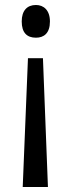

<svg xmlns="http://www.w3.org/2000/svg" viewBox="-20 -563 285 769"><path d="M180 -477C180 -522 155 -543 124 -543C88 -543 67 -520 67 -477C67 -432 88 -412 124 -412C156 -412 180 -430 180 -477ZM92 -330 71 186H172L152 -330Z"/></svg>

Font: Noto Sans Arabic UI Cn
Style: Regular
Weight: 400
Width: 3
Designer: Monotype Design Team, Nadine Chahine and Nizar Qandah
Foundry: Monotype Imaging Inc.
Version: Version 2.010